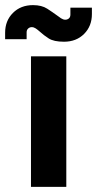

<svg xmlns="http://www.w3.org/2000/svg" viewBox="-56 -730 379 750"><path d="M65 0V-510H203V0ZM194 -567Q154 -567 134 -580Q114 -593 100 -606Q91 -614 83.5 -619Q76 -624 68 -624Q60 -624 54 -618.5Q48 -613 48 -604V-577H-36V-602Q-36 -649 -5.5 -679.5Q25 -710 73 -710Q107 -710 128.5 -696Q150 -682 165 -671Q174 -664 182.5 -658.5Q191 -653 199 -653Q207 -653 213 -658Q219 -663 219 -673V-700H303V-675Q303 -628 272.5 -597.5Q242 -567 194 -567Z"/></svg>

Font: MuseoModerno SemiBold
Style: Regular
Weight: 600
Designer: Pablo Cosgaya, Héctor Gatti, Marcela Romero, and the Authors of The MuseoModerno Project.
Foundry: Omnibus-Type Team
Version: Version 1.001